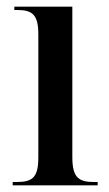

<svg xmlns="http://www.w3.org/2000/svg" viewBox="-20 -556 326 576"><path d="M18 0H273V-10H262C216 -10 197 -23 197 -85V-536H23V-526H32C77 -526 95 -512 95 -453V-84C95 -23 77 -10 30 -10H18Z"/></svg>

Font: Noto Serif Display Condensed Medium
Style: Regular
Weight: 500
Width: 3
Designer: Monotype Design Team
Foundry: Monotype Imaging Inc.
Version: Version 2.009